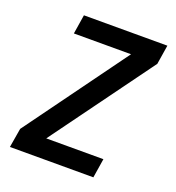

<svg xmlns="http://www.w3.org/2000/svg" viewBox="-133 -841 866 947"><g transform="rotate(20 300.0 -367.5)"><path d="M25 0 42 -101 430 -634H130L146 -735H584L568 -634L179 -101H479L463 0Z"/></g></svg>

Font: Zed Sans Extended
Style: Bold Italic
Weight: 700
Width: 7
Italic angle: -9°
Designer: Belleve Invis
Foundry: Belleve Invis
Version: Version 1.0.0; ttfautohint (v1.8.4)